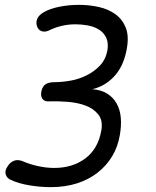

<svg xmlns="http://www.w3.org/2000/svg" viewBox="-20 -760 640 790"><path d="M24 -20Q8 -27 3.5 -42.5Q-1 -58 11 -75Q21 -92 37.5 -98.5Q54 -105 75 -96Q102 -84 136.5 -76.5Q171 -69 203 -69Q279 -69 331.5 -108.5Q384 -148 397 -224Q404 -265 384 -289.5Q364 -314 331 -326Q298 -338 258 -341Q218 -344 185 -343Q176 -342 168.5 -344Q161 -346 156.5 -351Q152 -356 150 -363.5Q148 -371 150 -383Q154 -404 167 -413Q180 -422 206 -422Q235 -422 269.5 -428Q304 -434 335.5 -449.5Q367 -465 391 -490Q415 -515 422 -553Q427 -585 416.5 -606Q406 -627 386 -639Q366 -651 340.5 -655.5Q315 -660 291 -660Q261 -660 233.5 -653.5Q206 -647 180 -634Q164 -627 150.5 -632Q137 -637 132 -653Q127 -668 133.5 -683Q140 -698 159 -709Q184 -724 223 -732Q262 -740 305 -740Q348 -740 387.5 -731Q427 -722 455.5 -701Q484 -680 497.5 -646Q511 -612 502 -561Q497 -531 486 -503.5Q475 -476 457 -454Q439 -432 414.5 -416Q390 -400 360 -393Q397 -390 421.5 -374.5Q446 -359 460 -334Q474 -309 477 -276Q480 -243 473 -204Q465 -156 441.5 -117Q418 -78 381.5 -49.5Q345 -21 296.5 -5.5Q248 10 189 10Q145 10 100.5 2.5Q56 -5 24 -20Z"/></svg>

Font: Maple Mono NL Light
Style: Italic
Weight: 300
Italic angle: -10°
Monospace: yes
Designer: subframe7536
Version: Version 7.000